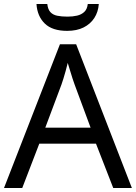

<svg xmlns="http://www.w3.org/2000/svg" viewBox="-20 -938 679 958"><path d="M545 0 459 -221H176L91 0H0L279 -717H360L638 0ZM352 -517Q349 -525 342 -546Q335 -567 328.5 -589.5Q322 -612 318 -624Q313 -604 307.5 -583.5Q302 -563 296.5 -546Q291 -529 287 -517L206 -301H432ZM473 -918Q470 -878 450.5 -848Q431 -818 397 -801Q363 -784 315 -784Q241 -784 203.5 -820.5Q166 -857 162 -918H216Q219 -891 231.5 -877.5Q244 -864 265.5 -859.5Q287 -855 317 -855Q343 -855 364.5 -860Q386 -865 400.5 -878.5Q415 -892 418 -918Z"/></svg>

Font: Noto Sans Ambassadori
Style: Regular
Weight: 400
Designer: Monotype Design Team
Foundry: Monotype Imaging Inc.
Version: Version 2.013